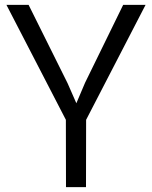

<svg xmlns="http://www.w3.org/2000/svg" viewBox="-20 -767 623 787"><path d="M250 -275.9 6.3 -747.1H97.2L256.8 -426.3L293 -343.8L328.6 -427.7L484.9 -747.1H576.7L333 -275.9L332.5 0H250.5Z"/></svg>

Font: Armata
Style: Regular
Weight: 400
Designer: Viktoriya Grabowska
Foundry: Viktoriya Grabowska
Version: Version 1.003